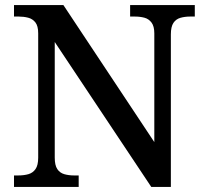

<svg xmlns="http://www.w3.org/2000/svg" viewBox="-20 -734 810 754"><path d="M35 0V-45H51Q74 -45 91.5 -50Q109 -55 119.5 -70Q130 -85 130 -115V-603Q130 -632 119 -646Q108 -660 90.5 -664.5Q73 -669 53 -669H35V-714H229L586 -176V-603Q586 -631 575 -645.5Q564 -660 547 -664.5Q530 -669 509 -669H491V-714H745V-669H727Q706 -669 688.5 -664Q671 -659 661 -644Q651 -629 651 -599V0H574L195 -569V-115Q195 -85 205 -70Q215 -55 232.5 -50Q250 -45 271 -45H289V0Z"/></svg>

Font: Noto Serif Khmer Medium
Style: Regular
Weight: 500
Version: Version 2.003